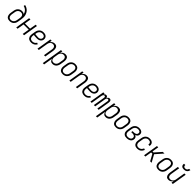

<svg xmlns="http://www.w3.org/2000/svg" viewBox="806 -3457 6389 6389"><g transform="rotate(45 4000.0 -262.5)"><path d="M202 8Q173 8 145.5 2Q118 -4 96 -19Q74 -34 60 -56.5Q46 -79 39.5 -105.5Q33 -132 33 -160.5Q33 -189 38 -218L58 -338Q62 -362 70.5 -386Q79 -410 93 -432Q107 -454 127 -472Q147 -490 170.5 -501.5Q194 -513 218.5 -518Q243 -523 268 -523Q299 -523 327.5 -513.5Q356 -504 376 -484Q367 -520 350 -552.5Q333 -585 307.5 -610.5Q282 -636 249.5 -654Q217 -672 180 -681L192 -735Q239 -725 279.5 -703.5Q320 -682 351.5 -650.5Q383 -619 404.5 -578.5Q426 -538 436.5 -493Q447 -448 445.5 -399.5Q444 -351 436 -302L416 -182Q412 -157 404 -132.5Q396 -108 381 -85.5Q366 -63 346 -44Q326 -25 302 -13Q278 -1 252.5 3.5Q227 8 202 8ZM202 -47Q220 -47 239.5 -51Q259 -55 276 -64.5Q293 -74 307.5 -88.5Q322 -103 331.5 -120Q341 -137 346.5 -155Q352 -173 355 -191L375 -308Q378 -327 378.5 -346.5Q379 -366 375.5 -384.5Q372 -403 363.5 -419.5Q355 -436 341 -447Q327 -458 308 -462.5Q289 -467 269 -467Q252 -467 233.5 -463.5Q215 -460 198 -451Q181 -442 166.5 -428.5Q152 -415 142 -398.5Q132 -382 126.5 -364.5Q121 -347 118 -329L98 -209Q95 -189 94.5 -169.5Q94 -150 97 -131.5Q100 -113 109 -96.5Q118 -80 132 -68.5Q146 -57 164 -52Q182 -47 202 -47Z M510 0 596 -520H658L621 -297H865L902 -520H964L878 0H816L856 -242H612L572 0Z M1216 8Q1186 8 1158 2.5Q1130 -3 1106.5 -17Q1083 -31 1066 -53.5Q1049 -76 1041 -102.5Q1033 -129 1033 -158.5Q1033 -188 1038 -218L1058 -338Q1062 -363 1070.5 -388Q1079 -413 1093.5 -435.5Q1108 -458 1128.5 -477Q1149 -496 1173.5 -507.5Q1198 -519 1223.5 -523.5Q1249 -528 1274 -528Q1298 -528 1322 -524.5Q1346 -521 1367 -511.5Q1388 -502 1405 -486.5Q1422 -471 1432 -450Q1442 -429 1445.5 -405.5Q1449 -382 1445 -357Q1442 -338 1432.5 -318.5Q1423 -299 1408.5 -283Q1394 -267 1376 -255.5Q1358 -244 1338 -237.5Q1318 -231 1298 -228.5Q1278 -226 1258 -226Q1238 -226 1218.5 -227Q1199 -228 1179.5 -229Q1160 -230 1140.5 -232Q1121 -234 1103 -238L1098 -209Q1095 -188 1094.5 -167.5Q1094 -147 1099 -128Q1104 -109 1114 -93Q1124 -77 1140 -66.5Q1156 -56 1175.5 -51.5Q1195 -47 1216 -47Q1237 -47 1259 -52Q1281 -57 1301 -68Q1321 -79 1336.5 -96Q1352 -113 1364 -133L1414 -108Q1399 -82 1378 -59Q1357 -36 1330.5 -20.5Q1304 -5 1274 1.5Q1244 8 1216 8ZM1267 -279Q1286 -279 1305 -283.5Q1324 -288 1341.5 -299.5Q1359 -311 1370.5 -328.5Q1382 -346 1385 -365Q1389 -389 1382 -411Q1375 -433 1358.5 -447Q1342 -461 1320 -467Q1298 -473 1274 -473Q1256 -473 1237 -469.5Q1218 -466 1200.5 -456.5Q1183 -447 1168 -432.5Q1153 -418 1142.5 -401Q1132 -384 1126.5 -365.5Q1121 -347 1118 -329L1112 -293Q1130 -288 1149.5 -286.5Q1169 -285 1189 -284Q1209 -283 1228 -281Q1247 -279 1267 -279Z M1510 0 1596 -520H1658L1643 -433Q1655 -455 1672 -473.5Q1689 -492 1710.5 -504.5Q1732 -517 1755.5 -522.5Q1779 -528 1802 -528Q1828 -528 1852 -520Q1876 -512 1893 -495Q1910 -478 1919 -454.5Q1928 -431 1931.5 -406Q1935 -381 1933.5 -355Q1932 -329 1928 -302L1878 0H1816L1867 -311Q1871 -331 1872 -350Q1873 -369 1870 -387Q1867 -405 1859.5 -422Q1852 -439 1838.5 -450.5Q1825 -462 1807.5 -467.5Q1790 -473 1771 -473Q1753 -473 1735.5 -469Q1718 -465 1702 -456Q1686 -447 1672.5 -433Q1659 -419 1650 -403Q1641 -387 1635.5 -370Q1630 -353 1627 -335L1572 0Z M1974 215 2096 -520H2158L2143 -432Q2156 -454 2173.5 -473Q2191 -492 2212.5 -504.5Q2234 -517 2258.5 -522.5Q2283 -528 2306 -528Q2333 -528 2357.5 -520.5Q2382 -513 2399.5 -496Q2417 -479 2426.5 -455.5Q2436 -432 2439.5 -407Q2443 -382 2441.5 -355.5Q2440 -329 2436 -302L2416 -182Q2412 -159 2404.5 -135.5Q2397 -112 2385 -90Q2373 -68 2355.5 -48.5Q2338 -29 2315.5 -16Q2293 -3 2269 2.5Q2245 8 2221 8Q2195 8 2171.5 1Q2148 -6 2131 -22Q2114 -38 2103.5 -59.5Q2093 -81 2089 -106L2036 215ZM2207 -47Q2225 -47 2243.5 -51.5Q2262 -56 2279 -65.5Q2296 -75 2309.5 -89.5Q2323 -104 2332.5 -121Q2342 -138 2347 -155.5Q2352 -173 2355 -191L2375 -311Q2379 -331 2380 -350.5Q2381 -370 2377.5 -388Q2374 -406 2366 -422.5Q2358 -439 2344.5 -451Q2331 -463 2313 -468Q2295 -473 2275 -473Q2257 -473 2239.5 -469Q2222 -465 2205 -456Q2188 -447 2174 -433.5Q2160 -420 2150.5 -404Q2141 -388 2135.5 -370.5Q2130 -353 2127 -335L2107 -215Q2104 -195 2103 -175.5Q2102 -156 2104.5 -137Q2107 -118 2115 -100.5Q2123 -83 2136.5 -70.5Q2150 -58 2168.5 -52.5Q2187 -47 2207 -47Z M2702 8Q2673 8 2645.5 2Q2618 -4 2596 -19Q2574 -34 2560 -56.5Q2546 -79 2539.5 -105.5Q2533 -132 2533 -160.5Q2533 -189 2538 -218L2558 -338Q2562 -363 2570 -387.5Q2578 -412 2592.5 -434.5Q2607 -457 2627.5 -476Q2648 -495 2672 -507Q2696 -519 2721 -523.5Q2746 -528 2771 -528Q2800 -528 2827.5 -522Q2855 -516 2877 -501Q2899 -486 2913.5 -463.5Q2928 -441 2934.5 -414.5Q2941 -388 2941 -359.5Q2941 -331 2936 -302L2916 -182Q2912 -157 2904 -132.5Q2896 -108 2881 -85.5Q2866 -63 2846 -44Q2826 -25 2802 -13Q2778 -1 2752.5 3.5Q2727 8 2702 8ZM2702 -47Q2720 -47 2739.5 -51Q2759 -55 2776 -64.5Q2793 -74 2807.5 -88.5Q2822 -103 2831.5 -120Q2841 -137 2846.5 -155Q2852 -173 2855 -191L2875 -311Q2879 -331 2879.5 -350.5Q2880 -370 2876.5 -388.5Q2873 -407 2864.5 -423.5Q2856 -440 2841.5 -451.5Q2827 -463 2809 -468Q2791 -473 2771 -473Q2753 -473 2734 -469Q2715 -465 2698 -455.5Q2681 -446 2666.5 -431.5Q2652 -417 2642 -400Q2632 -383 2626.5 -365Q2621 -347 2618 -329L2598 -209Q2595 -189 2594.5 -169.5Q2594 -150 2597 -131.5Q2600 -113 2609 -96.5Q2618 -80 2632 -68.5Q2646 -57 2664 -52Q2682 -47 2702 -47Z M3010 0 3096 -520H3158L3143 -433Q3155 -455 3172 -473.5Q3189 -492 3210.5 -504.5Q3232 -517 3255.5 -522.5Q3279 -528 3302 -528Q3328 -528 3352 -520Q3376 -512 3393 -495Q3410 -478 3419 -454.5Q3428 -431 3431.5 -406Q3435 -381 3433.5 -355Q3432 -329 3428 -302L3378 0H3316L3367 -311Q3371 -331 3372 -350Q3373 -369 3370 -387Q3367 -405 3359.5 -422Q3352 -439 3338.5 -450.5Q3325 -462 3307.5 -467.5Q3290 -473 3271 -473Q3253 -473 3235.5 -469Q3218 -465 3202 -456Q3186 -447 3172.5 -433Q3159 -419 3150 -403Q3141 -387 3135.5 -370Q3130 -353 3127 -335L3072 0Z M3716 8Q3686 8 3658 2.5Q3630 -3 3606.5 -17Q3583 -31 3566 -53.5Q3549 -76 3541 -102.5Q3533 -129 3533 -158.5Q3533 -188 3538 -218L3558 -338Q3562 -363 3570.5 -388Q3579 -413 3593.5 -435.5Q3608 -458 3628.5 -477Q3649 -496 3673.5 -507.5Q3698 -519 3723.5 -523.5Q3749 -528 3774 -528Q3798 -528 3822 -524.5Q3846 -521 3867 -511.5Q3888 -502 3905 -486.5Q3922 -471 3932 -450Q3942 -429 3945.5 -405.5Q3949 -382 3945 -357Q3942 -338 3932.5 -318.5Q3923 -299 3908.5 -283Q3894 -267 3876 -255.5Q3858 -244 3838 -237.5Q3818 -231 3798 -228.5Q3778 -226 3758 -226Q3738 -226 3718.5 -227Q3699 -228 3679.5 -229Q3660 -230 3640.5 -232Q3621 -234 3603 -238L3598 -209Q3595 -188 3594.5 -167.5Q3594 -147 3599 -128Q3604 -109 3614 -93Q3624 -77 3640 -66.5Q3656 -56 3675.5 -51.5Q3695 -47 3716 -47Q3737 -47 3759 -52Q3781 -57 3801 -68Q3821 -79 3836.5 -96Q3852 -113 3864 -133L3914 -108Q3899 -82 3878 -59Q3857 -36 3830.5 -20.5Q3804 -5 3774 1.5Q3744 8 3716 8ZM3767 -279Q3786 -279 3805 -283.5Q3824 -288 3841.5 -299.5Q3859 -311 3870.5 -328.5Q3882 -346 3885 -365Q3889 -389 3882 -411Q3875 -433 3858.5 -447Q3842 -461 3820 -467Q3798 -473 3774 -473Q3756 -473 3737 -469.5Q3718 -466 3700.5 -456.5Q3683 -447 3668 -432.5Q3653 -418 3642.5 -401Q3632 -384 3626.5 -365.5Q3621 -347 3618 -329L3612 -293Q3630 -288 3649.5 -286.5Q3669 -285 3689 -284Q3709 -283 3728 -281Q3747 -279 3767 -279Z M4000 0 4086 -520H4147L4140 -476Q4146 -487 4155 -497Q4164 -507 4174.5 -514Q4185 -521 4197.5 -524.5Q4210 -528 4222 -528Q4237 -528 4250.5 -523Q4264 -518 4273 -507.5Q4282 -497 4287 -483.5Q4292 -470 4293 -456Q4299 -470 4308 -483.5Q4317 -497 4329 -507.5Q4341 -518 4356 -523Q4371 -528 4386 -528Q4401 -528 4414.5 -522.5Q4428 -517 4437 -506.5Q4446 -496 4450.5 -482.5Q4455 -469 4456 -454Q4457 -439 4456 -424Q4455 -409 4453 -394L4388 0H4327L4394 -404Q4396 -416 4396 -428Q4396 -440 4391 -450.5Q4386 -461 4376.5 -467Q4367 -473 4355 -473Q4345 -473 4335.5 -469Q4326 -465 4318.5 -457.5Q4311 -450 4306 -441Q4301 -432 4297.5 -422.5Q4294 -413 4292 -403.5Q4290 -394 4288 -384L4225 0H4163L4230 -404Q4232 -416 4232 -428Q4232 -440 4227.5 -450.5Q4223 -461 4213 -467Q4203 -473 4191 -473Q4181 -473 4172 -469Q4163 -465 4155.5 -457.5Q4148 -450 4143 -441Q4138 -432 4134.5 -422.5Q4131 -413 4128.5 -403.5Q4126 -394 4124 -384L4061 0Z M4474 215 4596 -520H4658L4643 -432Q4656 -454 4673.5 -473Q4691 -492 4712.5 -504.5Q4734 -517 4758.5 -522.5Q4783 -528 4806 -528Q4833 -528 4857.5 -520.5Q4882 -513 4899.5 -496Q4917 -479 4926.5 -455.5Q4936 -432 4939.5 -407Q4943 -382 4941.5 -355.5Q4940 -329 4936 -302L4916 -182Q4912 -159 4904.5 -135.5Q4897 -112 4885 -90Q4873 -68 4855.5 -48.5Q4838 -29 4815.5 -16Q4793 -3 4769 2.5Q4745 8 4721 8Q4695 8 4671.5 1Q4648 -6 4631 -22Q4614 -38 4603.5 -59.5Q4593 -81 4589 -106L4536 215ZM4707 -47Q4725 -47 4743.5 -51.5Q4762 -56 4779 -65.5Q4796 -75 4809.5 -89.5Q4823 -104 4832.5 -121Q4842 -138 4847 -155.5Q4852 -173 4855 -191L4875 -311Q4879 -331 4880 -350.5Q4881 -370 4877.5 -388Q4874 -406 4866 -422.5Q4858 -439 4844.5 -451Q4831 -463 4813 -468Q4795 -473 4775 -473Q4757 -473 4739.5 -469Q4722 -465 4705 -456Q4688 -447 4674 -433.5Q4660 -420 4650.5 -404Q4641 -388 4635.5 -370.5Q4630 -353 4627 -335L4607 -215Q4604 -195 4603 -175.5Q4602 -156 4604.5 -137Q4607 -118 4615 -100.5Q4623 -83 4636.5 -70.5Q4650 -58 4668.5 -52.5Q4687 -47 4707 -47Z M5202 8Q5173 8 5145.5 2Q5118 -4 5096 -19Q5074 -34 5060 -56.5Q5046 -79 5039.5 -105.5Q5033 -132 5033 -160.5Q5033 -189 5038 -218L5058 -338Q5062 -363 5070 -387.5Q5078 -412 5092.5 -434.5Q5107 -457 5127.5 -476Q5148 -495 5172 -507Q5196 -519 5221 -523.5Q5246 -528 5271 -528Q5300 -528 5327.5 -522Q5355 -516 5377 -501Q5399 -486 5413.5 -463.5Q5428 -441 5434.5 -414.5Q5441 -388 5441 -359.5Q5441 -331 5436 -302L5416 -182Q5412 -157 5404 -132.5Q5396 -108 5381 -85.5Q5366 -63 5346 -44Q5326 -25 5302 -13Q5278 -1 5252.5 3.5Q5227 8 5202 8ZM5202 -47Q5220 -47 5239.5 -51Q5259 -55 5276 -64.5Q5293 -74 5307.5 -88.5Q5322 -103 5331.5 -120Q5341 -137 5346.5 -155Q5352 -173 5355 -191L5375 -311Q5379 -331 5379.5 -350.5Q5380 -370 5376.5 -388.5Q5373 -407 5364.5 -423.5Q5356 -440 5341.5 -451.5Q5327 -463 5309 -468Q5291 -473 5271 -473Q5253 -473 5234 -469Q5215 -465 5198 -455.5Q5181 -446 5166.5 -431.5Q5152 -417 5142 -400Q5132 -383 5126.5 -365Q5121 -347 5118 -329L5098 -209Q5095 -189 5094.5 -169.5Q5094 -150 5097 -131.5Q5100 -113 5109 -96.5Q5118 -80 5132 -68.5Q5146 -57 5164 -52Q5182 -47 5202 -47Z M5710 8Q5680 8 5652 3Q5624 -2 5601 -17Q5578 -32 5562 -54.5Q5546 -77 5539 -103.5Q5532 -130 5532.5 -159Q5533 -188 5538 -218L5558 -338Q5562 -363 5570.5 -388Q5579 -413 5594 -436Q5609 -459 5630 -477.5Q5651 -496 5675.5 -508Q5700 -520 5726 -524Q5752 -528 5778 -528Q5800 -528 5822.5 -525Q5845 -522 5865 -513.5Q5885 -505 5901.5 -491.5Q5918 -478 5928 -459Q5938 -440 5940.5 -417.5Q5943 -395 5939 -372Q5936 -354 5928.5 -336.5Q5921 -319 5906.5 -305.5Q5892 -292 5875 -283Q5858 -274 5840 -268Q5861 -260 5877 -246.5Q5893 -233 5903.5 -214.5Q5914 -196 5916.5 -173.5Q5919 -151 5915 -128Q5911 -106 5901 -85.5Q5891 -65 5875 -48.5Q5859 -32 5838 -21Q5817 -10 5796 -3.5Q5775 3 5753 5.5Q5731 8 5710 8ZM5710 -47Q5725 -47 5740.5 -49Q5756 -51 5770.5 -55Q5785 -59 5799.5 -66Q5814 -73 5826 -83.5Q5838 -94 5845 -108.5Q5852 -123 5854 -137Q5859 -162 5851 -184.5Q5843 -207 5824 -220Q5805 -233 5781.5 -237.5Q5758 -242 5734 -242H5679L5688 -297H5743Q5757 -297 5771 -298.5Q5785 -300 5799 -303.5Q5813 -307 5827 -313Q5841 -319 5852 -329Q5863 -339 5869.5 -352.5Q5876 -366 5878 -379Q5882 -400 5876 -420Q5870 -440 5855 -452Q5840 -464 5819.5 -468.5Q5799 -473 5778 -473Q5759 -473 5739.5 -469.5Q5720 -466 5702 -457Q5684 -448 5669 -433.5Q5654 -419 5643.5 -402Q5633 -385 5627 -366Q5621 -347 5618 -329L5598 -209Q5595 -188 5594 -168Q5593 -148 5597.5 -129Q5602 -110 5611.5 -93.5Q5621 -77 5636.5 -66Q5652 -55 5671 -51Q5690 -47 5710 -47Z M6210 8Q6181 8 6153 2.5Q6125 -3 6102 -17.5Q6079 -32 6063 -54.5Q6047 -77 6039.5 -103.5Q6032 -130 6032.5 -159Q6033 -188 6038 -218L6058 -338Q6062 -362 6070 -387Q6078 -412 6092 -434.5Q6106 -457 6125.5 -475.5Q6145 -494 6169 -506Q6193 -518 6218.5 -523Q6244 -528 6269 -528Q6293 -528 6317.5 -524.5Q6342 -521 6363 -511.5Q6384 -502 6401 -486Q6418 -470 6428 -449Q6438 -428 6440.5 -404Q6443 -380 6438 -355V-350H6377V-353Q6381 -378 6376 -402Q6371 -426 6355.5 -442.5Q6340 -459 6317 -466Q6294 -473 6269 -473Q6251 -473 6232.5 -469Q6214 -465 6197 -455.5Q6180 -446 6166 -431.5Q6152 -417 6142 -400Q6132 -383 6126.5 -365Q6121 -347 6118 -329L6098 -209Q6095 -188 6094 -168Q6093 -148 6097.5 -129.5Q6102 -111 6112 -94.5Q6122 -78 6137 -67Q6152 -56 6171 -51.5Q6190 -47 6210 -47Q6235 -47 6260 -54.5Q6285 -62 6306 -78Q6327 -94 6342 -116.5Q6357 -139 6366 -163L6419 -143Q6408 -112 6387 -82.5Q6366 -53 6338.5 -32Q6311 -11 6277 -1.5Q6243 8 6210 8Z M6526 0 6612 -520H6673L6634 -288H6683L6888 -520H6966L6913 -460L6737 -260L6880 0H6812L6684 -232H6625L6587 0Z M7202 8Q7173 8 7145.5 2Q7118 -4 7096 -19Q7074 -34 7060 -56.5Q7046 -79 7039.5 -105.5Q7033 -132 7033 -160.5Q7033 -189 7038 -218L7058 -338Q7062 -363 7070 -387.5Q7078 -412 7092.5 -434.5Q7107 -457 7127.5 -476Q7148 -495 7172 -507Q7196 -519 7221 -523.5Q7246 -528 7271 -528Q7300 -528 7327.5 -522Q7355 -516 7377 -501Q7399 -486 7413.5 -463.5Q7428 -441 7434.5 -414.5Q7441 -388 7441 -359.5Q7441 -331 7436 -302L7416 -182Q7412 -157 7404 -132.5Q7396 -108 7381 -85.5Q7366 -63 7346 -44Q7326 -25 7302 -13Q7278 -1 7252.5 3.5Q7227 8 7202 8ZM7202 -47Q7220 -47 7239.5 -51Q7259 -55 7276 -64.5Q7293 -74 7307.5 -88.5Q7322 -103 7331.5 -120Q7341 -137 7346.5 -155Q7352 -173 7355 -191L7375 -311Q7379 -331 7379.5 -350.5Q7380 -370 7376.5 -388.5Q7373 -407 7364.5 -423.5Q7356 -440 7341.5 -451.5Q7327 -463 7309 -468Q7291 -473 7271 -473Q7253 -473 7234 -469Q7215 -465 7198 -455.5Q7181 -446 7166.5 -431.5Q7152 -417 7142 -400Q7132 -383 7126.5 -365Q7121 -347 7118 -329L7098 -209Q7095 -189 7094.5 -169.5Q7094 -150 7097 -131.5Q7100 -113 7109 -96.5Q7118 -80 7132 -68.5Q7146 -57 7164 -52Q7182 -47 7202 -47Z M7671 8Q7645 8 7621 0Q7597 -8 7580.5 -25Q7564 -42 7554.5 -65.5Q7545 -89 7542 -114Q7539 -139 7540 -165Q7541 -191 7546 -218L7596 -520H7658L7606 -209Q7603 -189 7602 -170Q7601 -151 7604 -133Q7607 -115 7614 -98Q7621 -81 7634.5 -69.5Q7648 -58 7665.5 -52.5Q7683 -47 7702 -47Q7720 -47 7738 -51Q7756 -55 7772 -64Q7788 -73 7801 -87Q7814 -101 7823.5 -117Q7833 -133 7838 -150Q7843 -167 7846 -185L7902 -520H7964L7878 0H7816L7830 -87Q7818 -65 7801 -46.5Q7784 -28 7762.5 -15.5Q7741 -3 7717.5 2.5Q7694 8 7671 8ZM7793 -600Q7764 -600 7736.5 -607.5Q7709 -615 7690 -634.5Q7671 -654 7665.5 -682.5Q7660 -711 7665 -740H7727Q7724 -722 7727 -705Q7730 -688 7741 -676.5Q7752 -665 7768 -660Q7784 -655 7802 -655Q7820 -655 7838 -660Q7856 -665 7871 -676.5Q7886 -688 7894 -705Q7902 -722 7905 -740H7967Q7962 -711 7947.5 -682.5Q7933 -654 7908 -634.5Q7883 -615 7852.5 -607.5Q7822 -600 7793 -600Z"/></g></svg>

Font: Iosevka SS18 Light
Style: Italic
Weight: 300
Italic angle: -9°
Monospace: yes
Designer: Belleve Invis
Foundry: Belleve Invis
Version: Version 25.1.1; ttfautohint (v1.8.4)